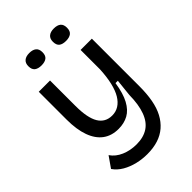

<svg xmlns="http://www.w3.org/2000/svg" viewBox="-256 -817 1097 1097"><g transform="rotate(-45 292.5 -269.0)"><path d="M265 174Q224 174 184.5 164.5Q145 155 112 136Q79 117 58 87L104 21Q127 55 169 73Q211 91 261 91Q317 91 354.5 66.5Q392 42 411 -9.5Q430 -61 431 -138L442 -242H423Q412 -169 388.5 -125.5Q365 -82 330.5 -63Q296 -44 251 -44Q195 -44 156.5 -72.5Q118 -101 98 -156.5Q78 -212 78 -292V-517H169V-312Q169 -215 196.5 -169.5Q224 -124 279 -124Q309 -124 333 -139Q357 -154 374.5 -183Q392 -212 402.5 -256.5Q413 -301 416 -360V-517H507V-133Q507 -72 498 -23Q489 26 469.5 62.5Q450 99 421 124Q392 149 353 161.5Q314 174 265 174ZM394 -612Q366 -612 351.5 -623.5Q337 -635 337 -662Q337 -687 352 -699.5Q367 -712 394 -712Q422 -712 436.5 -700Q451 -688 451 -662Q451 -635 436 -623.5Q421 -612 394 -612ZM196 -612Q169 -612 154 -623.5Q139 -635 139 -662Q139 -687 154 -699.5Q169 -712 196 -712Q223 -712 238 -700Q253 -688 253 -662Q253 -635 238 -623.5Q223 -612 196 -612Z"/></g></svg>

Font: Bricolage Grotesque
Style: Regular
Weight: 400
Designer: Mathieu Triay
Foundry: Atelier Triay
Version: Version 1.001;gftools[0.9.33.dev8+g029e19f]